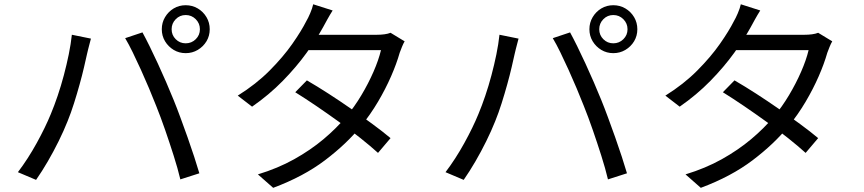

<svg xmlns="http://www.w3.org/2000/svg" viewBox="-20 -834 4040 898"><path d="M782.7 -697.2Q782.7 -669.7 801.9 -650.6Q821 -631.4 848.5 -631.4Q876 -631.4 895.5 -650.6Q915 -669.7 915 -697.2Q915 -724.7 895.5 -744.2Q876 -763.7 848.5 -763.7Q821 -763.7 801.9 -744.2Q782.7 -724.7 782.7 -697.2ZM736.7 -697.2Q736.7 -728.2 751.9 -753.7Q767.1 -779.3 792.3 -794.5Q817.6 -809.6 848.5 -809.6Q879.5 -809.6 905 -794.5Q930.6 -779.3 945.8 -753.7Q960.9 -728.2 960.9 -697.2Q960.9 -666.3 945.8 -641Q930.6 -615.8 905 -600.6Q879.5 -585.4 848.5 -585.4Q817.6 -585.4 792.3 -600.6Q767.1 -615.8 751.9 -641Q736.7 -666.3 736.7 -697.2ZM217.6 -300.5Q234 -339.7 249.6 -385.8Q265.3 -432 278.5 -481.7Q291.7 -531.3 301.6 -579.7Q311.5 -628.2 316.1 -671.5L405.3 -653.4Q402.5 -642.3 399 -629.5Q395.4 -616.8 392.4 -604Q389.5 -591.3 386.8 -580.5Q381.8 -557.4 373.1 -520.1Q364.5 -482.8 352.3 -439.1Q340.2 -395.4 326.1 -350.8Q312 -306.1 296.3 -267.6Q278.1 -221.9 254.3 -173.7Q230.5 -125.4 203.6 -79.2Q176.7 -32.9 148.7 7.3L63.7 -28.7Q111.3 -91.5 151.8 -165.1Q192.3 -238.6 217.6 -300.5ZM710.4 -339Q695.2 -377.8 677 -421Q658.8 -464.3 639.1 -507.7Q619.4 -551.2 600.7 -589.4Q582 -627.7 565.4 -655.5L646.3 -682.5Q661.1 -655.5 679.8 -617.6Q698.4 -579.7 718.3 -536.7Q738.2 -493.8 757.2 -449.7Q776.2 -405.6 792.3 -366.1Q807.3 -329.3 824 -283.8Q840.7 -238.4 857.4 -191.6Q874 -144.7 888.2 -101.2Q902.4 -57.6 912.4 -23.5L823.5 5Q811.3 -46.2 792.4 -105.6Q773.6 -164.9 752.6 -225.6Q731.6 -286.2 710.4 -339Z M1415.3 -458.1Q1463.3 -430.3 1516.3 -396.1Q1569.2 -362 1621.8 -325.4Q1674.5 -288.9 1722.2 -253.8Q1770 -218.7 1806.6 -188L1748 -118.9Q1713.5 -150.2 1666.5 -187.6Q1619.4 -225.1 1566.2 -263.5Q1512.9 -301.9 1460.1 -337.9Q1407.2 -373.8 1360.9 -402.6ZM1872.5 -640.7Q1866.2 -630.1 1860 -614.7Q1853.7 -599.3 1849.4 -587.3Q1835 -536.4 1809.2 -477.3Q1783.4 -418.2 1748.1 -358.4Q1712.8 -298.6 1668.4 -244Q1600.7 -160.7 1500.2 -84.6Q1399.8 -8.5 1257.7 44.5L1186.2 -18.4Q1279.5 -46.7 1355.9 -89.3Q1432.3 -132 1493.2 -183.1Q1554.1 -234.3 1598.7 -287.8Q1637.7 -334.1 1670.3 -388.9Q1703 -443.7 1726.9 -498.5Q1750.9 -553.4 1761.9 -599.6H1391.3L1423.3 -671.3H1741.2Q1761.3 -671.3 1778.1 -673.6Q1795 -675.9 1806.6 -680.7ZM1535.8 -785Q1523.3 -765.4 1510.9 -743Q1498.6 -720.6 1491 -706.6Q1461.1 -652.2 1413.7 -586.5Q1366.3 -520.9 1302.6 -455.7Q1238.8 -390.6 1159 -335.1L1092 -386.7Q1178 -440.4 1241.2 -504.1Q1304.5 -567.8 1347.1 -628.7Q1389.7 -689.6 1412.7 -735.3Q1420.6 -748.3 1430.6 -771.6Q1440.6 -794.8 1444.9 -814Z M2782.7 -697.2Q2782.7 -669.7 2801.9 -650.6Q2821 -631.4 2848.5 -631.4Q2876 -631.4 2895.5 -650.6Q2915 -669.7 2915 -697.2Q2915 -724.7 2895.5 -744.2Q2876 -763.7 2848.5 -763.7Q2821 -763.7 2801.9 -744.2Q2782.7 -724.7 2782.7 -697.2ZM2736.7 -697.2Q2736.7 -728.2 2751.9 -753.7Q2767.1 -779.3 2792.3 -794.5Q2817.6 -809.6 2848.5 -809.6Q2879.5 -809.6 2905 -794.5Q2930.6 -779.3 2945.8 -753.7Q2960.9 -728.2 2960.9 -697.2Q2960.9 -666.3 2945.8 -641Q2930.6 -615.8 2905 -600.6Q2879.5 -585.4 2848.5 -585.4Q2817.6 -585.4 2792.3 -600.6Q2767.1 -615.8 2751.9 -641Q2736.7 -666.3 2736.7 -697.2ZM2217.6 -300.5Q2234 -339.7 2249.6 -385.8Q2265.3 -432 2278.5 -481.7Q2291.7 -531.3 2301.6 -579.7Q2311.5 -628.2 2316.1 -671.5L2405.3 -653.4Q2402.5 -642.3 2399 -629.5Q2395.4 -616.8 2392.4 -604Q2389.5 -591.3 2386.8 -580.5Q2381.8 -557.4 2373.1 -520.1Q2364.5 -482.8 2352.3 -439.1Q2340.2 -395.4 2326.1 -350.8Q2312 -306.1 2296.3 -267.6Q2278.1 -221.9 2254.3 -173.7Q2230.5 -125.4 2203.6 -79.2Q2176.7 -32.9 2148.7 7.3L2063.7 -28.7Q2111.3 -91.5 2151.8 -165.1Q2192.3 -238.6 2217.6 -300.5ZM2710.4 -339Q2695.2 -377.8 2677 -421Q2658.8 -464.3 2639.1 -507.7Q2619.4 -551.2 2600.7 -589.4Q2582 -627.7 2565.4 -655.5L2646.3 -682.5Q2661.1 -655.5 2679.8 -617.6Q2698.4 -579.7 2718.3 -536.7Q2738.2 -493.8 2757.2 -449.7Q2776.2 -405.6 2792.3 -366.1Q2807.3 -329.3 2824 -283.8Q2840.7 -238.4 2857.4 -191.6Q2874 -144.7 2888.2 -101.2Q2902.4 -57.6 2912.4 -23.5L2823.5 5Q2811.3 -46.2 2792.4 -105.6Q2773.6 -164.9 2752.6 -225.6Q2731.6 -286.2 2710.4 -339Z M3415.3 -458.1Q3463.3 -430.3 3516.3 -396.1Q3569.2 -362 3621.8 -325.4Q3674.5 -288.9 3722.2 -253.8Q3770 -218.7 3806.6 -188L3748 -118.9Q3713.5 -150.2 3666.5 -187.6Q3619.4 -225.1 3566.2 -263.5Q3512.9 -301.9 3460.1 -337.9Q3407.2 -373.8 3360.9 -402.6ZM3872.5 -640.7Q3866.2 -630.1 3860 -614.7Q3853.7 -599.3 3849.4 -587.3Q3835 -536.4 3809.2 -477.3Q3783.4 -418.2 3748.1 -358.4Q3712.8 -298.6 3668.4 -244Q3600.7 -160.7 3500.2 -84.6Q3399.8 -8.5 3257.7 44.5L3186.2 -18.4Q3279.5 -46.7 3355.9 -89.3Q3432.3 -132 3493.2 -183.1Q3554.1 -234.3 3598.7 -287.8Q3637.7 -334.1 3670.3 -388.9Q3703 -443.7 3726.9 -498.5Q3750.9 -553.4 3761.9 -599.6H3391.3L3423.3 -671.3H3741.2Q3761.3 -671.3 3778.1 -673.6Q3795 -675.9 3806.6 -680.7ZM3535.8 -785Q3523.3 -765.4 3510.9 -743Q3498.6 -720.6 3491 -706.6Q3461.1 -652.2 3413.7 -586.5Q3366.3 -520.9 3302.6 -455.7Q3238.8 -390.6 3159 -335.1L3092 -386.7Q3178 -440.4 3241.2 -504.1Q3304.5 -567.8 3347.1 -628.7Q3389.7 -689.6 3412.7 -735.3Q3420.6 -748.3 3430.6 -771.6Q3440.6 -794.8 3444.9 -814Z"/></svg>

Font: Noto Sans HK Thin
Style: Regular
Weight: 100
Designer: Ryoko NISHIZUKA 西塚涼子 (kana, bopomofo & ideographs); Paul D. Hunt (Latin, Greek & Cyrillic); Sandoll Communications 산돌커뮤니
Foundry: Adobe
Version: Version 2.004-H2;hotconv 1.0.118;makeotfexe 2.5.65603